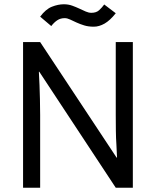

<svg xmlns="http://www.w3.org/2000/svg" viewBox="-20 -879 730 899"><path d="M88 -682H168L526 -141H528Q526 -170 525 -203Q523 -231 522.5 -267.5Q522 -304 522 -342V-682H602V0H522L164 -543H162Q163 -513 165 -480Q166 -451 167 -415Q168 -379 168 -341V0H88ZM522 -817Q495 -783 469.5 -768.5Q444 -754 419 -754Q394 -754 374.5 -760Q355 -766 338.5 -773.5Q322 -781 308.5 -787.5Q295 -794 283 -794Q263 -794 248 -784Q233 -774 220 -757L168 -801Q194 -836 223 -847.5Q252 -859 279 -859Q300 -859 318 -852.5Q336 -846 352 -838.5Q368 -831 381.5 -825Q395 -819 408 -819Q431 -819 444.5 -831.5Q458 -844 468 -858Z"/></svg>

Font: Actor
Style: Regular
Weight: 400
Designer: Thomas Junold
Foundry: Thomas Junold
Version: Version 1.001